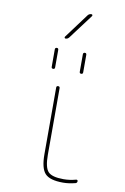

<svg xmlns="http://www.w3.org/2000/svg" viewBox="-103 -1009 705 1079"><g transform="rotate(10 250.0 -470.0)"><path d="M224.6 -129.9Q224.6 -57.6 246.6 -33.7Q268.6 -9.8 335 -9.8Q370.1 -9.8 405.3 -19.5Q409.2 -20.5 412.1 -18.6Q415 -16.6 415 -12.7Q415 -2.9 406.2 0Q369.1 9.8 335 9.8Q259.8 9.8 232.4 -20Q205.1 -49.8 205.1 -129.9V-509.8Q205.1 -519.5 214.8 -519.5Q224.6 -519.5 224.6 -509.8ZM320.3 -719.7Q320.3 -729.5 330.1 -730Q339.8 -730.5 339.8 -719.7V-620.1Q339.8 -610.4 330.1 -610.4Q320.3 -610.4 320.3 -620.1ZM160.2 -620.1V-719.7Q160.2 -729.5 169.9 -730Q179.7 -730.5 179.7 -719.7V-620.1Q179.7 -610.4 169.9 -610.4Q160.2 -610.4 160.2 -620.1ZM209 -790Q205.1 -790 203.6 -793.5Q202.1 -796.9 204.1 -799.8L308.6 -940.4Q316.4 -950.2 329.1 -950.2Q333 -950.2 334.5 -946.8Q335.9 -943.4 334 -940.4L228.5 -799.8Q220.7 -790 209 -790Z"/></g></svg>

Font: Rounded-X Mgen+ 1m thin
Style: Regular
Weight: 100
Designer: [Source Han Sans]
Ryoko NISHIZUKA  (kana & ideographs); Paul D. Hunt (Latin, Greek & Cyrillic); Wenlong ZHANG  (bopomofo
Version: Version 1.059.20150602